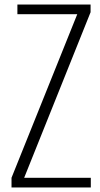

<svg xmlns="http://www.w3.org/2000/svg" viewBox="-20 -830 441 850"><path d="M31 0V-43L322 -767H57V-810H381V-776L87 -43H382V0Z"/></svg>

Font: Oswald ExtraLight
Style: Regular
Weight: 250
Designer: Vernon Adams
Foundry: Vernon Adams
Version: Version 4.100; ttfautohint (v1.8.1.43-b0c9)